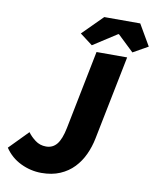

<svg xmlns="http://www.w3.org/2000/svg" viewBox="-102 -905 808 988"><g transform="rotate(10 302.0 -411.0)"><path d="M182 12Q126 12 74 -13Q22 -38 -10 -86L86 -184Q101 -163 125.5 -144.5Q150 -126 182 -126Q217 -126 238.5 -152.5Q260 -179 272 -239L354 -650H514L426 -211Q417 -166 398.5 -126Q380 -86 350.5 -55Q321 -24 279 -6Q237 12 182 12ZM324 -680 258 -730 362 -834H550L614 -724L536 -680L452 -760H448Z"/></g></svg>

Font: mr_Source Sans Pro
Style: Italic
Weight: 900
Italic angle: -11°
Designer: Paul D. Hunt
Foundry: Adobe Systems Incorporated
Version: Version 1.076;July 10, 2024;FontCreator 11.5.0.2430 64-bit